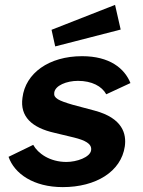

<svg xmlns="http://www.w3.org/2000/svg" viewBox="-20 -756 584 786"><path d="M451 -736 191 -634 206 -566 474 -635ZM237 10C372 10 476 -53 491 -157C498 -207 483 -272 368 -303L278 -327C220 -344 199 -354 202 -376C205 -406 253 -425 299 -425C356 -425 397 -403 415 -370L514 -416C490 -476 429 -526 316 -526C180 -526 84 -456 72 -356C61 -279 110 -233 204 -212L283 -193C327 -182 357 -168 353 -141C349 -112 294 -93 252 -93C184 -93 135 -128 116 -163L15 -114C39 -45 117 10 237 10Z"/></svg>

Font: United Sans
Style: Bold Italic
Weight: 700
Italic angle: -8°
Designer: Pablo Impallari, Rodrigo Fuenzalida (Modified by Dan O. Williams)
Version: Version 1.000;PS 001.000;hotconv 1.0.88;makeotf.lib2.5.64775